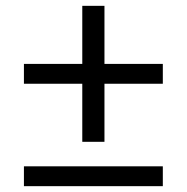

<svg xmlns="http://www.w3.org/2000/svg" viewBox="-20 -638 640 658"><path d="M262 -152V-351H62V-419H262V-618H338V-419H538V-351H338V-152ZM62 0V-68H538V0Z"/></svg>

Font: iA Writer Duo V
Style: Regular
Weight: 400
Designer: Mike Abbink, Paul van der Laan, Pieter van Rosmalen, Oliver Reichenstein
Foundry: Information Architects Inc.
Version: Version 2.000